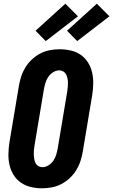

<svg xmlns="http://www.w3.org/2000/svg" viewBox="-20 -1009 611 1037"><path d="M207 8Q176 8 146.5 1Q117 -6 93 -22.5Q69 -39 53.5 -64Q38 -89 31.5 -117.5Q25 -146 25.5 -177Q26 -208 31 -240L82 -545Q86 -570 94.5 -596Q103 -622 117.5 -645.5Q132 -669 153 -688.5Q174 -708 198.5 -720.5Q223 -733 249.5 -738Q276 -743 302 -743Q333 -743 363 -736Q393 -729 416.5 -712.5Q440 -696 455.5 -671Q471 -646 477.5 -617.5Q484 -589 483.5 -558Q483 -527 478 -495L427 -190Q423 -165 414.5 -139Q406 -113 391.5 -89.5Q377 -66 356 -46.5Q335 -27 310.5 -14.5Q286 -2 259.5 3Q233 8 207 8ZM209 -106Q226 -106 242.5 -116.5Q259 -127 269 -142.5Q279 -158 284 -175Q289 -192 292 -209L343 -514Q345 -526 346 -538Q347 -550 347 -562Q347 -574 344.5 -585.5Q342 -597 337 -607Q332 -617 322 -623Q312 -629 300 -629Q283 -629 266.5 -618.5Q250 -608 240 -592.5Q230 -577 225 -560Q220 -543 217 -526L166 -221Q164 -209 163 -197Q162 -185 162.5 -173Q163 -161 165 -149.5Q167 -138 172 -128Q177 -118 187 -112Q197 -106 209 -106ZM397 -787 342 -843 503 -989 571 -921ZM227 -787 172 -843 333 -989 401 -921Z"/></svg>

Font: Iosevka SS04 Heavy
Style: Italic
Weight: 900
Italic angle: -9°
Monospace: yes
Designer: Belleve Invis
Foundry: Belleve Invis
Version: Version 19.0.0; ttfautohint (v1.8.4)